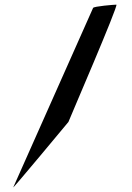

<svg xmlns="http://www.w3.org/2000/svg" viewBox="-20 -759 568 825"><path d="M37 46C34 54 274 -235 274 -235C276 -242 491 -739 480 -739C470 -739 384 -732 380 -725Z"/></svg>

Font: Ampere
Style: Ext
Weight: 400
Version: Version 1